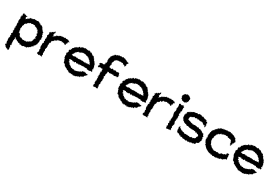

<svg xmlns="http://www.w3.org/2000/svg" viewBox="75 -1787 4509 3112"><g transform="rotate(30 2329.5 -231.0)"><path d="M111 -388 114 -399 104 -404 103 -428 119 -436 115 -437 116 -445 102 -444 95 -442 73 -456 70 -444 55 -460 51 -458 42 -456 30 -435H39L42 -415L24 -405L41 -395H26L25 -376L34 -367L35 -356L29 -340L25 -335L31 -330L24 -303L28 -293L43 -298L30 -278L34 -267L30 -269V-254L35 -237L42 -228H34L31 -200L41 -195L27 -180L37 -169L26 -171L42 -153L34 -154L36 -134L35 -135L26 -118L42 -114C41 -107 40 -99 39 -92L23 -71L35 -60L40 -61L29 -43L33 -31L32 -29L38 -23L32 -8L34 -5L25 12L28 15L26 41H31L35 45L32 61L29 70L38 91L30 101L40 95L42 115L25 119L35 135L43 141L55 151L53 162L59 161L77 170L86 176L100 169L94 176L105 182L115 189L114 178L120 184L123 160L119 145L114 149L124 124L121 127C117 118 112 108 108 99V92H123L121 76L112 60L121 61L114 47L115 40L113 12L109 6L118 1L115 -15L124 -28L123 -35L109 -34L119 -51H126C121 -59 117 -57 129 -50C134 -61 121 -44 133 -52C123 -42 123 -53 134 -39V-25C138 -34 141 -25 159 -30C157 -20 158 -18 167 -23C169 -11 162 -15 175 -16C177 -6 163 -7 178 -16C178 -11 176 -15 187 -13C183 -13 191 -8 196 -1C201 -5 209 3 213 -2C214 3 211 -7 222 -4C212 -4 227 14 223 -1C226 2 229 2 238 18C235 18 249 6 237 12C253 1 246 12 257 9C270 18 272 20 263 11C279 20 281 15 290 9C275 9 285 4 286 16C298 8 300 4 307 0C308 8 311 1 310 7C315 10 316 6 322 -1C322 2 334 11 337 6C321 -1 333 6 339 -4C341 7 339 -6 356 7C349 -14 361 4 364 -7C360 -2 370 -15 363 -12C358 -15 368 -11 376 -19C383 -13 372 -10 387 -23C391 -17 390 -15 388 -16C386 -27 399 -24 389 -24C404 -40 394 -36 411 -32C401 -40 416 -51 404 -38C421 -55 418 -47 412 -59C429 -45 415 -48 425 -66C435 -66 440 -68 432 -57C440 -67 442 -68 445 -70C440 -66 444 -88 440 -87C446 -88 445 -87 442 -91C459 -83 448 -104 463 -95C459 -107 456 -110 461 -102C462 -103 468 -120 462 -109C476 -119 479 -123 468 -129C480 -134 484 -124 479 -143C481 -142 478 -148 483 -141C485 -153 471 -147 478 -153C486 -169 482 -171 488 -164C493 -174 483 -168 485 -171C492 -184 496 -190 480 -185C495 -194 481 -205 483 -207C488 -212 489 -201 481 -218C494 -210 482 -227 501 -231C499 -226 493 -222 496 -238C498 -233 498 -235 496 -243C491 -241 483 -241 493 -262C499 -258 491 -256 483 -264C495 -266 487 -274 495 -274C490 -276 487 -284 492 -289C484 -277 475 -287 477 -303C480 -305 471 -293 475 -312C477 -303 479 -316 476 -320C477 -322 484 -319 473 -326C466 -323 461 -327 460 -323C468 -326 464 -346 474 -348C459 -351 455 -352 463 -354C463 -354 452 -354 465 -349C459 -349 454 -356 441 -367C451 -373 444 -378 440 -374C451 -366 445 -383 430 -373C429 -383 439 -381 437 -387C427 -382 424 -397 420 -400C427 -394 428 -399 419 -404C422 -405 410 -412 414 -417C413 -408 412 -421 398 -423C407 -423 392 -422 394 -420C406 -421 392 -434 390 -434C387 -431 380 -439 385 -422C372 -425 386 -431 366 -431C374 -434 362 -440 360 -441C367 -437 351 -435 354 -454C344 -439 354 -457 343 -441C341 -443 341 -444 331 -461C324 -447 333 -458 333 -452C325 -466 314 -458 309 -463C316 -466 301 -468 295 -466C303 -468 294 -459 301 -467C297 -451 278 -456 274 -462C272 -469 273 -456 280 -465C270 -459 259 -467 257 -453C254 -469 244 -462 239 -470C244 -467 246 -455 231 -461C234 -457 226 -466 223 -448C225 -451 211 -461 220 -450C215 -445 213 -449 199 -452C192 -441 207 -454 202 -439C199 -449 189 -446 184 -449C179 -439 184 -441 168 -447C167 -434 167 -430 169 -431C170 -426 164 -425 164 -429C163 -437 154 -424 149 -416C146 -419 140 -425 145 -412C140 -427 135 -412 135 -412C140 -415 124 -416 139 -403C125 -405 129 -401 117 -394C115 -392 107 -399 107 -399C113 -397 106 -391 121 -390ZM116 -225C119 -232 124 -236 121 -244C121 -244 126 -251 124 -247C125 -259 125 -244 122 -258C128 -255 111 -260 126 -270C118 -272 126 -276 116 -272C132 -275 131 -292 132 -290C132 -290 138 -284 134 -304C140 -295 130 -308 136 -296C130 -313 134 -315 136 -303C131 -322 150 -314 147 -324C140 -318 152 -318 147 -330C160 -336 150 -335 149 -328C164 -327 166 -331 171 -348C169 -343 173 -338 172 -339C168 -353 181 -349 183 -361C184 -362 181 -357 191 -353C189 -369 183 -367 200 -363C198 -372 203 -355 210 -374C202 -362 215 -367 208 -365C205 -371 212 -379 224 -374C233 -367 223 -368 224 -375C242 -368 233 -370 252 -379C255 -382 256 -374 271 -380C271 -380 276 -375 276 -377C275 -370 283 -381 285 -378C293 -379 302 -379 302 -368C292 -366 299 -377 301 -363C318 -369 312 -367 325 -358C327 -366 318 -373 326 -357C336 -367 338 -349 338 -349C333 -350 340 -346 344 -357C339 -356 355 -343 350 -346C360 -337 350 -345 350 -334C354 -333 367 -340 373 -340C366 -325 380 -320 374 -320C366 -315 384 -308 375 -321C381 -306 377 -306 385 -316C376 -309 391 -293 389 -297C385 -290 388 -292 391 -298C399 -286 391 -276 385 -279C388 -268 393 -265 392 -261C394 -261 399 -266 402 -251C406 -248 394 -258 409 -241C407 -244 395 -240 394 -231C408 -240 401 -230 393 -224C412 -228 393 -226 397 -220C394 -217 394 -205 409 -206V-197C396 -183 390 -191 392 -179C404 -178 396 -189 395 -172C384 -173 384 -167 388 -174C392 -161 384 -150 381 -166C395 -151 387 -156 390 -147C386 -152 384 -151 378 -132C372 -137 373 -143 382 -127C374 -121 377 -117 373 -130C359 -115 367 -117 356 -108C361 -113 349 -110 351 -118C357 -109 358 -114 336 -104C347 -94 347 -103 340 -100C343 -90 323 -103 321 -94C330 -83 323 -86 321 -97C323 -83 305 -83 311 -83C308 -79 299 -84 298 -78C298 -78 285 -85 290 -87C289 -88 282 -85 281 -80C264 -82 271 -73 262 -74C270 -83 253 -84 249 -80C249 -83 254 -69 235 -79V-84C234 -81 230 -74 217 -88C226 -88 222 -80 206 -94C200 -93 195 -91 192 -100C204 -89 197 -87 194 -89C180 -100 181 -101 175 -94C170 -101 185 -109 171 -101C169 -117 161 -110 156 -116C171 -117 152 -120 168 -125C156 -113 162 -133 148 -138C158 -127 153 -123 152 -144C148 -143 143 -136 132 -152C145 -153 147 -141 126 -144C130 -161 133 -155 125 -164C123 -164 133 -167 125 -161C135 -167 120 -168 126 -169C126 -182 119 -189 112 -186C118 -191 128 -183 127 -195C111 -202 123 -202 120 -210C117 -200 108 -221 118 -217C122 -227 118 -217 107 -233Z M903 -425C904 -436 900 -426 898 -429C898 -429 899 -437 897 -441C887 -436 878 -432 880 -445C877 -446 870 -441 864 -440C873 -434 863 -443 862 -451C854 -445 864 -434 860 -445C858 -444 847 -448 851 -444C840 -439 829 -446 844 -441C824 -455 819 -456 823 -451C818 -441 815 -448 801 -441C797 -446 805 -440 797 -444C780 -443 781 -453 777 -439C783 -448 775 -437 776 -445C767 -442 764 -439 752 -433C759 -450 758 -441 757 -443C740 -446 736 -432 736 -432C734 -426 737 -430 718 -429C721 -423 715 -435 727 -431C709 -424 721 -417 708 -415C697 -427 695 -414 710 -426C699 -411 687 -408 700 -408C690 -418 682 -414 690 -399C680 -414 671 -412 674 -406C666 -402 680 -404 678 -399C668 -395 673 -391 659 -384C656 -394 653 -382 655 -376C652 -372 645 -383 655 -376C646 -378 637 -370 645 -367C638 -375 643 -366 627 -363L642 -378L635 -389L638 -391L627 -397L636 -412L631 -432L641 -425L644 -437L639 -459L620 -447L627 -446L611 -428L612 -438L591 -427L592 -412L570 -420L571 -412L566 -401L550 -396L549 -395L563 -381L559 -356V-352L552 -345H545L555 -321L558 -311L557 -303L550 -289L562 -292L546 -267L560 -254L558 -253L555 -238L551 -232L552 -224L558 -211L562 -204L548 -197V-187L546 -178L548 -157L554 -153L544 -149L546 -129L551 -114L548 -115L560 -96L562 -95L557 -88L551 -76L558 -69L557 -60L563 -46L552 -31L548 -13L550 -2L548 0L560 -3L577 6L594 8L587 -5L599 2H616L633 5L646 3L642 -13L629 -14L646 -32L639 -41L632 -56L634 -55L637 -72L633 -88L642 -97L638 -102L637 -113L628 -129L642 -138L632 -140L633 -146L644 -159L639 -167L640 -180L645 -193C646 -190 634 -198 637 -202C642 -214 640 -218 635 -206C642 -212 642 -221 642 -222C637 -226 640 -228 640 -228C636 -234 646 -244 640 -254C655 -252 648 -259 657 -250C647 -257 660 -256 654 -262C644 -262 661 -265 654 -271C657 -289 651 -288 653 -281C659 -287 655 -286 659 -301C670 -296 674 -296 668 -302C682 -300 678 -303 678 -310C674 -312 683 -311 689 -314C695 -308 692 -326 693 -316C692 -316 692 -323 690 -337C694 -338 702 -334 713 -328C711 -338 717 -333 718 -333C724 -349 724 -348 717 -340C718 -346 731 -342 740 -358C733 -343 736 -362 732 -364C743 -364 747 -359 750 -354C753 -357 752 -357 770 -368C760 -357 770 -370 781 -358C769 -369 781 -362 775 -357C780 -375 793 -372 806 -373C794 -372 807 -364 809 -356C810 -373 821 -371 821 -371C823 -353 834 -359 834 -368C848 -355 850 -367 844 -359C851 -367 851 -357 855 -360C864 -349 852 -360 868 -350C865 -342 868 -353 858 -346L866 -349L884 -350L886 -355L876 -365L882 -376L898 -385L890 -393L900 -415L917 -416L912 -428Z M1465 -187 1473 -200 1455 -221 1463 -232C1471 -226 1456 -222 1472 -230C1472 -230 1474 -235 1464 -236C1468 -258 1465 -256 1455 -265C1466 -257 1456 -265 1466 -264C1468 -267 1465 -269 1456 -281C1460 -270 1457 -274 1456 -289C1451 -283 1457 -296 1446 -294C1460 -288 1449 -305 1452 -311C1452 -311 1452 -307 1444 -316C1455 -324 1452 -318 1434 -319C1445 -332 1444 -326 1447 -333C1430 -328 1443 -337 1425 -343C1437 -349 1426 -341 1423 -344C1429 -342 1427 -351 1426 -352C1416 -359 1413 -354 1411 -362C1421 -374 1416 -366 1406 -362C1409 -376 1407 -371 1399 -378C1394 -389 1401 -378 1402 -377C1404 -385 1390 -392 1397 -393H1386C1376 -394 1385 -399 1385 -399C1385 -400 1376 -419 1370 -419C1374 -420 1362 -424 1365 -419C1362 -423 1348 -431 1356 -422C1347 -424 1341 -418 1341 -436C1342 -439 1347 -437 1333 -431C1327 -439 1323 -441 1337 -439C1320 -438 1319 -435 1328 -435C1325 -453 1318 -439 1311 -455C1313 -451 1311 -453 1301 -453C1302 -448 1295 -449 1297 -452C1280 -446 1280 -449 1290 -461C1268 -458 1270 -464 1270 -464C1262 -465 1269 -465 1256 -467C1251 -468 1251 -455 1251 -453C1248 -455 1241 -451 1247 -455C1228 -467 1228 -456 1219 -463C1218 -457 1218 -462 1211 -461C1222 -463 1217 -459 1215 -464C1198 -464 1205 -469 1188 -470C1200 -461 1180 -470 1184 -457C1184 -451 1177 -452 1179 -468C1167 -450 1171 -463 1167 -459C1153 -462 1154 -462 1154 -458C1157 -461 1146 -449 1135 -456C1133 -450 1127 -458 1137 -456C1123 -454 1123 -448 1131 -440C1112 -439 1124 -433 1118 -434C1110 -441 1101 -430 1104 -445C1103 -444 1095 -434 1096 -437C1083 -439 1095 -428 1088 -429C1090 -421 1083 -422 1081 -416C1085 -431 1080 -417 1071 -410C1071 -422 1065 -406 1054 -414C1050 -410 1051 -417 1061 -403C1057 -407 1048 -401 1047 -398C1049 -401 1044 -399 1033 -396C1043 -387 1025 -386 1028 -395C1028 -390 1027 -379 1024 -373C1024 -373 1031 -369 1017 -375C1014 -370 1013 -368 1010 -359C1010 -369 1004 -368 999 -352C1000 -363 996 -345 1007 -350C1000 -336 994 -336 987 -335C986 -346 998 -338 1000 -324C1000 -334 985 -321 984 -316C990 -322 989 -310 981 -323C973 -314 973 -305 975 -297C978 -311 974 -292 971 -286C981 -296 985 -291 983 -280C981 -274 967 -289 977 -268C967 -277 969 -274 975 -266C976 -264 978 -262 960 -254C958 -247 973 -240 962 -240C961 -249 962 -237 962 -237C959 -225 970 -228 973 -233C963 -221 972 -224 968 -212C964 -204 977 -212 962 -204C971 -199 973 -197 963 -192C975 -190 965 -188 968 -176C970 -179 980 -185 969 -173C973 -178 964 -161 966 -160C971 -167 977 -169 981 -156C986 -162 975 -143 988 -150C982 -149 975 -140 985 -144C983 -127 991 -135 995 -125C994 -129 990 -118 992 -129C990 -118 997 -105 1000 -104C996 -104 1008 -99 1000 -102C997 -106 998 -91 1000 -94C1001 -87 1015 -80 1016 -86C1010 -91 1025 -85 1010 -79C1029 -86 1019 -76 1027 -82C1024 -68 1036 -67 1039 -68C1035 -60 1040 -61 1047 -64C1043 -65 1035 -58 1038 -54C1048 -53 1043 -41 1061 -45C1066 -45 1066 -38 1063 -38C1064 -45 1064 -39 1070 -37C1067 -28 1070 -39 1082 -29C1078 -32 1074 -30 1089 -32C1090 -25 1098 -20 1091 -18C1100 -24 1096 -21 1108 -14C1111 -18 1110 -16 1122 -12C1116 -12 1116 -8 1133 -10C1134 -2 1127 -6 1137 1C1145 1 1135 -7 1151 4C1143 6 1144 8 1163 12C1147 -4 1163 2 1166 9C1167 0 1162 9 1183 15C1177 1 1173 9 1185 1C1193 13 1187 2 1186 8C1199 7 1207 10 1214 10C1216 16 1207 17 1220 12C1218 2 1230 6 1228 3C1223 19 1231 16 1239 17C1249 13 1236 3 1258 14C1255 9 1247 17 1264 6C1268 5 1269 12 1260 12C1269 14 1285 3 1287 -4C1279 5 1282 10 1283 2C1295 -6 1305 -8 1293 -2C1296 -7 1300 -12 1305 -5C1305 -1 1324 -12 1317 -14C1328 -19 1319 -15 1330 -20C1340 -15 1333 -13 1344 -9C1343 -22 1334 -21 1353 -22C1350 -17 1347 -22 1347 -38C1357 -34 1366 -33 1366 -41C1366 -31 1367 -36 1373 -46C1378 -52 1379 -50 1382 -38C1390 -45 1386 -52 1395 -47C1384 -52 1390 -49 1396 -60C1389 -71 1402 -73 1395 -60C1396 -73 1408 -71 1403 -83C1412 -81 1414 -71 1419 -91C1408 -85 1416 -92 1424 -96C1422 -85 1419 -103 1431 -92C1430 -106 1426 -113 1425 -105L1437 -102L1434 -116C1434 -119 1425 -106 1421 -120C1432 -119 1423 -107 1421 -116C1411 -116 1423 -120 1412 -110C1413 -123 1405 -123 1409 -112C1408 -113 1388 -126 1388 -126C1392 -125 1374 -123 1369 -121C1383 -132 1372 -117 1358 -133C1368 -131 1352 -114 1354 -124C1345 -126 1343 -114 1344 -124C1331 -120 1326 -121 1329 -103C1312 -110 1317 -99 1307 -109C1310 -99 1307 -93 1310 -92C1307 -96 1296 -101 1299 -92C1289 -88 1297 -79 1297 -89C1284 -94 1283 -85 1283 -85C1272 -88 1270 -78 1263 -86C1266 -68 1270 -75 1260 -77C1251 -80 1257 -76 1254 -83C1248 -69 1236 -64 1244 -70C1240 -73 1225 -66 1222 -75C1230 -74 1213 -68 1223 -68C1210 -69 1208 -63 1206 -64C1203 -80 1208 -76 1198 -77C1184 -72 1186 -67 1185 -71C1173 -73 1168 -73 1165 -76C1165 -76 1160 -82 1161 -87C1161 -83 1154 -81 1147 -74C1140 -73 1141 -91 1142 -79C1132 -89 1145 -80 1136 -88C1128 -97 1137 -94 1119 -92C1128 -86 1113 -98 1118 -99C1118 -107 1114 -107 1114 -105C1106 -115 1101 -107 1091 -107C1092 -118 1102 -119 1099 -121C1091 -122 1088 -121 1084 -117C1094 -136 1088 -126 1075 -144C1085 -128 1071 -132 1081 -135C1063 -136 1064 -139 1066 -154C1066 -149 1073 -153 1073 -153C1059 -170 1057 -168 1068 -175C1049 -163 1064 -176 1052 -173C1050 -180 1051 -175 1057 -189L1067 -185L1076 -197L1082 -187L1085 -190L1103 -193L1108 -179L1130 -188L1131 -180H1152L1158 -191L1168 -196L1179 -181L1180 -187L1198 -178L1203 -189L1207 -195L1224 -178L1227 -186L1249 -192L1248 -180L1256 -195L1279 -185L1276 -197L1292 -189L1297 -194L1324 -195V-190L1327 -192H1347L1353 -189L1356 -194L1373 -193L1383 -179L1387 -183L1411 -182L1406 -180L1433 -178L1430 -188L1450 -187L1453 -190L1464 -179ZM1291 -256 1274 -264 1271 -261 1251 -267 1245 -266 1233 -260 1235 -265H1213L1215 -268L1191 -263L1184 -260L1163 -261L1147 -269L1149 -258L1144 -260L1123 -271V-267H1106L1091 -256L1086 -262L1078 -257L1065 -265L1054 -261V-262C1060 -260 1062 -260 1048 -267C1064 -269 1051 -281 1055 -288C1067 -281 1058 -282 1058 -282C1058 -282 1065 -303 1069 -292C1071 -297 1062 -298 1083 -316C1068 -309 1076 -308 1076 -308C1073 -327 1080 -321 1087 -321C1085 -328 1081 -331 1083 -336C1086 -325 1100 -339 1100 -339C1095 -343 1101 -333 1105 -353C1103 -338 1109 -358 1117 -348C1109 -354 1115 -348 1119 -361C1128 -358 1122 -368 1133 -352C1143 -362 1136 -357 1144 -361C1141 -372 1154 -362 1150 -362C1158 -371 1159 -362 1167 -367C1174 -382 1161 -367 1164 -378C1176 -373 1188 -380 1180 -382C1196 -369 1181 -386 1199 -383C1207 -373 1211 -371 1200 -389C1212 -376 1219 -386 1211 -388C1213 -390 1224 -390 1218 -376C1238 -388 1240 -372 1238 -386C1238 -379 1255 -372 1253 -387C1244 -386 1249 -375 1262 -369C1256 -374 1276 -382 1267 -367C1281 -375 1286 -371 1283 -371C1287 -369 1279 -374 1291 -362C1291 -362 1296 -370 1295 -356C1303 -356 1314 -363 1307 -366C1312 -347 1321 -356 1310 -343C1310 -343 1326 -355 1320 -345C1328 -340 1322 -337 1324 -339C1328 -338 1344 -327 1342 -330V-325C1353 -326 1355 -309 1353 -306C1350 -319 1348 -317 1356 -298C1352 -298 1361 -305 1366 -309C1366 -289 1368 -285 1368 -299C1376 -288 1369 -276 1365 -284C1382 -278 1381 -274 1379 -263C1368 -263 1370 -260 1377 -269L1362 -267L1353 -269L1356 -261L1346 -264L1332 -271L1321 -256L1299 -269C1297 -264 1294 -260 1291 -256Z M1601 -452 1607 -429 1592 -435 1591 -417 1600 -401 1597 -404H1585L1587 -389L1560 -388L1552 -392H1545L1527 -385L1520 -389L1522 -386L1516 -375L1514 -380L1508 -359L1521 -356V-336L1513 -333L1507 -317L1520 -309L1533 -305L1537 -319L1545 -314L1564 -320L1572 -313L1580 -310L1584 -322L1591 -316L1603 -303L1590 -289H1602L1606 -272L1595 -262L1588 -261L1601 -237L1593 -241L1598 -214L1603 -211V-209L1591 -198L1607 -174L1595 -179L1590 -169L1607 -148L1598 -144L1600 -123L1596 -114L1605 -120L1602 -97L1595 -100L1598 -88L1595 -61L1607 -51C1604 -42 1601 -32 1598 -23L1596 -14L1604 -11L1598 2L1600 4L1628 5L1639 -8L1633 7L1640 -3L1669 6L1668 4L1684 2V-9L1686 -16L1674 -22L1684 -40L1683 -44L1672 -55L1676 -80L1682 -72L1681 -82L1685 -102L1674 -105L1687 -123L1675 -133L1686 -142L1685 -154L1691 -161L1682 -166V-191L1692 -183L1687 -201L1676 -210L1675 -216L1684 -235L1693 -238L1681 -247L1686 -257L1682 -267L1690 -280L1694 -297L1692 -312L1682 -306L1688 -312L1708 -323L1719 -312L1729 -305L1727 -316L1735 -314L1749 -315L1763 -318L1778 -314L1776 -319L1791 -315L1796 -323L1806 -308L1828 -314L1844 -319L1847 -323L1848 -319L1859 -320L1869 -309L1873 -324L1885 -332L1873 -346L1877 -353L1886 -358L1869 -370L1866 -392H1875L1871 -390L1863 -388L1838 -398V-400L1831 -385L1812 -386L1815 -387L1800 -397L1785 -396L1768 -389L1761 -385L1756 -393L1739 -403L1727 -389L1710 -386L1695 -401L1700 -388L1690 -389L1676 -403L1677 -407L1681 -437L1680 -442H1692L1681 -459C1686 -467 1680 -469 1676 -475C1688 -477 1676 -489 1685 -487C1685 -489 1695 -501 1680 -489C1681 -497 1698 -501 1692 -502C1694 -498 1693 -508 1693 -519C1702 -519 1687 -528 1704 -527C1699 -527 1701 -520 1697 -538C1709 -525 1715 -526 1701 -544C1702 -533 1718 -546 1710 -541C1721 -541 1720 -552 1717 -546C1729 -547 1730 -558 1725 -558C1736 -545 1736 -558 1741 -547C1733 -565 1750 -550 1743 -563C1746 -559 1762 -555 1758 -553C1762 -556 1770 -570 1766 -554C1767 -560 1774 -554 1791 -561C1794 -567 1796 -571 1794 -562C1806 -555 1812 -563 1819 -555C1811 -568 1813 -560 1823 -558C1839 -561 1826 -554 1830 -565C1845 -557 1847 -547 1834 -557C1845 -552 1838 -548 1850 -542C1844 -545 1852 -541 1848 -550C1853 -544 1869 -545 1863 -541C1870 -546 1870 -540 1878 -540C1864 -542 1877 -540 1880 -531L1886 -524L1898 -544L1893 -539L1902 -554L1893 -571L1897 -572L1908 -590L1917 -601L1912 -598L1917 -601C1915 -612 1913 -604 1906 -611C1905 -614 1901 -618 1902 -604C1901 -609 1905 -613 1899 -607C1895 -616 1886 -615 1881 -611C1889 -614 1888 -622 1878 -616C1873 -616 1876 -616 1865 -636C1866 -619 1865 -621 1859 -624C1859 -624 1866 -623 1858 -624C1847 -642 1853 -636 1842 -628C1842 -638 1831 -644 1843 -644C1827 -643 1838 -634 1827 -641C1821 -642 1809 -640 1813 -642C1813 -641 1796 -651 1794 -651C1787 -635 1793 -639 1783 -639C1782 -648 1778 -635 1768 -645C1775 -641 1756 -640 1770 -643C1754 -640 1745 -651 1751 -641C1753 -632 1739 -644 1730 -634C1737 -632 1730 -637 1735 -641C1714 -645 1717 -632 1721 -635C1714 -631 1700 -643 1710 -629C1710 -623 1706 -622 1703 -632C1692 -633 1697 -620 1680 -622C1688 -626 1688 -630 1685 -612C1686 -621 1666 -613 1676 -624C1662 -618 1664 -607 1661 -620C1664 -616 1655 -615 1648 -607C1645 -612 1662 -608 1651 -599C1638 -597 1654 -593 1637 -590C1637 -588 1637 -587 1628 -594C1637 -585 1631 -590 1639 -587C1631 -577 1630 -585 1622 -571C1615 -566 1616 -570 1628 -560C1627 -566 1610 -559 1609 -558C1616 -557 1617 -557 1606 -553C1621 -537 1620 -539 1601 -542C1607 -539 1617 -533 1599 -521C1613 -525 1611 -519 1613 -524C1600 -521 1599 -506 1597 -509C1605 -499 1595 -498 1599 -495C1601 -506 1599 -488 1600 -489C1589 -491 1605 -479 1600 -485C1598 -472 1592 -478 1608 -460C1606 -457 1603 -455 1601 -452Z M2470 -187 2478 -200 2460 -221 2468 -232C2476 -226 2461 -222 2477 -230C2477 -230 2479 -235 2469 -236C2473 -258 2470 -256 2460 -265C2471 -257 2461 -265 2471 -264C2473 -267 2470 -269 2461 -281C2465 -270 2462 -274 2461 -289C2456 -283 2462 -296 2451 -294C2465 -288 2454 -305 2457 -311C2457 -311 2457 -307 2449 -316C2460 -324 2457 -318 2439 -319C2450 -332 2449 -326 2452 -333C2435 -328 2448 -337 2430 -343C2442 -349 2431 -341 2428 -344C2434 -342 2432 -351 2431 -352C2421 -359 2418 -354 2416 -362C2426 -374 2421 -366 2411 -362C2414 -376 2412 -371 2404 -378C2399 -389 2406 -378 2407 -377C2409 -385 2395 -392 2402 -393H2391C2381 -394 2390 -399 2390 -399C2390 -400 2381 -419 2375 -419C2379 -420 2367 -424 2370 -419C2367 -423 2353 -431 2361 -422C2352 -424 2346 -418 2346 -436C2347 -439 2352 -437 2338 -431C2332 -439 2328 -441 2342 -439C2325 -438 2324 -435 2333 -435C2330 -453 2323 -439 2316 -455C2318 -451 2316 -453 2306 -453C2307 -448 2300 -449 2302 -452C2285 -446 2285 -449 2295 -461C2273 -458 2275 -464 2275 -464C2267 -465 2274 -465 2261 -467C2256 -468 2256 -455 2256 -453C2253 -455 2246 -451 2252 -455C2233 -467 2233 -456 2224 -463C2223 -457 2223 -462 2216 -461C2227 -463 2222 -459 2220 -464C2203 -464 2210 -469 2193 -470C2205 -461 2185 -470 2189 -457C2189 -451 2182 -452 2184 -468C2172 -450 2176 -463 2172 -459C2158 -462 2159 -462 2159 -458C2162 -461 2151 -449 2140 -456C2138 -450 2132 -458 2142 -456C2128 -454 2128 -448 2136 -440C2117 -439 2129 -433 2123 -434C2115 -441 2106 -430 2109 -445C2108 -444 2100 -434 2101 -437C2088 -439 2100 -428 2093 -429C2095 -421 2088 -422 2086 -416C2090 -431 2085 -417 2076 -410C2076 -422 2070 -406 2059 -414C2055 -410 2056 -417 2066 -403C2062 -407 2053 -401 2052 -398C2054 -401 2049 -399 2038 -396C2048 -387 2030 -386 2033 -395C2033 -390 2032 -379 2029 -373C2029 -373 2036 -369 2022 -375C2019 -370 2018 -368 2015 -359C2015 -369 2009 -368 2004 -352C2005 -363 2001 -345 2012 -350C2005 -336 1999 -336 1992 -335C1991 -346 2003 -338 2005 -324C2005 -334 1990 -321 1989 -316C1995 -322 1994 -310 1986 -323C1978 -314 1978 -305 1980 -297C1983 -311 1979 -292 1976 -286C1986 -296 1990 -291 1988 -280C1986 -274 1972 -289 1982 -268C1972 -277 1974 -274 1980 -266C1981 -264 1983 -262 1965 -254C1963 -247 1978 -240 1967 -240C1966 -249 1967 -237 1967 -237C1964 -225 1975 -228 1978 -233C1968 -221 1977 -224 1973 -212C1969 -204 1982 -212 1967 -204C1976 -199 1978 -197 1968 -192C1980 -190 1970 -188 1973 -176C1975 -179 1985 -185 1974 -173C1978 -178 1969 -161 1971 -160C1976 -167 1982 -169 1986 -156C1991 -162 1980 -143 1993 -150C1987 -149 1980 -140 1990 -144C1988 -127 1996 -135 2000 -125C1999 -129 1995 -118 1997 -129C1995 -118 2002 -105 2005 -104C2001 -104 2013 -99 2005 -102C2002 -106 2003 -91 2005 -94C2006 -87 2020 -80 2021 -86C2015 -91 2030 -85 2015 -79C2034 -86 2024 -76 2032 -82C2029 -68 2041 -67 2044 -68C2040 -60 2045 -61 2052 -64C2048 -65 2040 -58 2043 -54C2053 -53 2048 -41 2066 -45C2071 -45 2071 -38 2068 -38C2069 -45 2069 -39 2075 -37C2072 -28 2075 -39 2087 -29C2083 -32 2079 -30 2094 -32C2095 -25 2103 -20 2096 -18C2105 -24 2101 -21 2113 -14C2116 -18 2115 -16 2127 -12C2121 -12 2121 -8 2138 -10C2139 -2 2132 -6 2142 1C2150 1 2140 -7 2156 4C2148 6 2149 8 2168 12C2152 -4 2168 2 2171 9C2172 0 2167 9 2188 15C2182 1 2178 9 2190 1C2198 13 2192 2 2191 8C2204 7 2212 10 2219 10C2221 16 2212 17 2225 12C2223 2 2235 6 2233 3C2228 19 2236 16 2244 17C2254 13 2241 3 2263 14C2260 9 2252 17 2269 6C2273 5 2274 12 2265 12C2274 14 2290 3 2292 -4C2284 5 2287 10 2288 2C2300 -6 2310 -8 2298 -2C2301 -7 2305 -12 2310 -5C2310 -1 2329 -12 2322 -14C2333 -19 2324 -15 2335 -20C2345 -15 2338 -13 2349 -9C2348 -22 2339 -21 2358 -22C2355 -17 2352 -22 2352 -38C2362 -34 2371 -33 2371 -41C2371 -31 2372 -36 2378 -46C2383 -52 2384 -50 2387 -38C2395 -45 2391 -52 2400 -47C2389 -52 2395 -49 2401 -60C2394 -71 2407 -73 2400 -60C2401 -73 2413 -71 2408 -83C2417 -81 2419 -71 2424 -91C2413 -85 2421 -92 2429 -96C2427 -85 2424 -103 2436 -92C2435 -106 2431 -113 2430 -105L2442 -102L2439 -116C2439 -119 2430 -106 2426 -120C2437 -119 2428 -107 2426 -116C2416 -116 2428 -120 2417 -110C2418 -123 2410 -123 2414 -112C2413 -113 2393 -126 2393 -126C2397 -125 2379 -123 2374 -121C2388 -132 2377 -117 2363 -133C2373 -131 2357 -114 2359 -124C2350 -126 2348 -114 2349 -124C2336 -120 2331 -121 2334 -103C2317 -110 2322 -99 2312 -109C2315 -99 2312 -93 2315 -92C2312 -96 2301 -101 2304 -92C2294 -88 2302 -79 2302 -89C2289 -94 2288 -85 2288 -85C2277 -88 2275 -78 2268 -86C2271 -68 2275 -75 2265 -77C2256 -80 2262 -76 2259 -83C2253 -69 2241 -64 2249 -70C2245 -73 2230 -66 2227 -75C2235 -74 2218 -68 2228 -68C2215 -69 2213 -63 2211 -64C2208 -80 2213 -76 2203 -77C2189 -72 2191 -67 2190 -71C2178 -73 2173 -73 2170 -76C2170 -76 2165 -82 2166 -87C2166 -83 2159 -81 2152 -74C2145 -73 2146 -91 2147 -79C2137 -89 2150 -80 2141 -88C2133 -97 2142 -94 2124 -92C2133 -86 2118 -98 2123 -99C2123 -107 2119 -107 2119 -105C2111 -115 2106 -107 2096 -107C2097 -118 2107 -119 2104 -121C2096 -122 2093 -121 2089 -117C2099 -136 2093 -126 2080 -144C2090 -128 2076 -132 2086 -135C2068 -136 2069 -139 2071 -154C2071 -149 2078 -153 2078 -153C2064 -170 2062 -168 2073 -175C2054 -163 2069 -176 2057 -173C2055 -180 2056 -175 2062 -189L2072 -185L2081 -197L2087 -187L2090 -190L2108 -193L2113 -179L2135 -188L2136 -180H2157L2163 -191L2173 -196L2184 -181L2185 -187L2203 -178L2208 -189L2212 -195L2229 -178L2232 -186L2254 -192L2253 -180L2261 -195L2284 -185L2281 -197L2297 -189L2302 -194L2329 -195V-190L2332 -192H2352L2358 -189L2361 -194L2378 -193L2388 -179L2392 -183L2416 -182L2411 -180L2438 -178L2435 -188L2455 -187L2458 -190L2469 -179ZM2296 -256 2279 -264 2276 -261 2256 -267 2250 -266 2238 -260 2240 -265H2218L2220 -268L2196 -263L2189 -260L2168 -261L2152 -269L2154 -258L2149 -260L2128 -271V-267H2111L2096 -256L2091 -262L2083 -257L2070 -265L2059 -261V-262C2065 -260 2067 -260 2053 -267C2069 -269 2056 -281 2060 -288C2072 -281 2063 -282 2063 -282C2063 -282 2070 -303 2074 -292C2076 -297 2067 -298 2088 -316C2073 -309 2081 -308 2081 -308C2078 -327 2085 -321 2092 -321C2090 -328 2086 -331 2088 -336C2091 -325 2105 -339 2105 -339C2100 -343 2106 -333 2110 -353C2108 -338 2114 -358 2122 -348C2114 -354 2120 -348 2124 -361C2133 -358 2127 -368 2138 -352C2148 -362 2141 -357 2149 -361C2146 -372 2159 -362 2155 -362C2163 -371 2164 -362 2172 -367C2179 -382 2166 -367 2169 -378C2181 -373 2193 -380 2185 -382C2201 -369 2186 -386 2204 -383C2212 -373 2216 -371 2205 -389C2217 -376 2224 -386 2216 -388C2218 -390 2229 -390 2223 -376C2243 -388 2245 -372 2243 -386C2243 -379 2260 -372 2258 -387C2249 -386 2254 -375 2267 -369C2261 -374 2281 -382 2272 -367C2286 -375 2291 -371 2288 -371C2292 -369 2284 -374 2296 -362C2296 -362 2301 -370 2300 -356C2308 -356 2319 -363 2312 -366C2317 -347 2326 -356 2315 -343C2315 -343 2331 -355 2325 -345C2333 -340 2327 -337 2329 -339C2333 -338 2349 -327 2347 -330V-325C2358 -326 2360 -309 2358 -306C2355 -319 2353 -317 2361 -298C2357 -298 2366 -305 2371 -309C2371 -289 2373 -285 2373 -299C2381 -288 2374 -276 2370 -284C2387 -278 2386 -274 2384 -263C2373 -263 2375 -260 2382 -269L2367 -267L2358 -269L2361 -261L2351 -264L2337 -271L2326 -256L2304 -269C2302 -264 2299 -260 2296 -256Z M2878 -425C2879 -436 2875 -426 2873 -429C2873 -429 2874 -437 2872 -441C2862 -436 2853 -432 2855 -445C2852 -446 2845 -441 2839 -440C2848 -434 2838 -443 2837 -451C2829 -445 2839 -434 2835 -445C2833 -444 2822 -448 2826 -444C2815 -439 2804 -446 2819 -441C2799 -455 2794 -456 2798 -451C2793 -441 2790 -448 2776 -441C2772 -446 2780 -440 2772 -444C2755 -443 2756 -453 2752 -439C2758 -448 2750 -437 2751 -445C2742 -442 2739 -439 2727 -433C2734 -450 2733 -441 2732 -443C2715 -446 2711 -432 2711 -432C2709 -426 2712 -430 2693 -429C2696 -423 2690 -435 2702 -431C2684 -424 2696 -417 2683 -415C2672 -427 2670 -414 2685 -426C2674 -411 2662 -408 2675 -408C2665 -418 2657 -414 2665 -399C2655 -414 2646 -412 2649 -406C2641 -402 2655 -404 2653 -399C2643 -395 2648 -391 2634 -384C2631 -394 2628 -382 2630 -376C2627 -372 2620 -383 2630 -376C2621 -378 2612 -370 2620 -367C2613 -375 2618 -366 2602 -363L2617 -378L2610 -389L2613 -391L2602 -397L2611 -412L2606 -432L2616 -425L2619 -437L2614 -459L2595 -447L2602 -446L2586 -428L2587 -438L2566 -427L2567 -412L2545 -420L2546 -412L2541 -401L2525 -396L2524 -395L2538 -381L2534 -356V-352L2527 -345H2520L2530 -321L2533 -311L2532 -303L2525 -289L2537 -292L2521 -267L2535 -254L2533 -253L2530 -238L2526 -232L2527 -224L2533 -211L2537 -204L2523 -197V-187L2521 -178L2523 -157L2529 -153L2519 -149L2521 -129L2526 -114L2523 -115L2535 -96L2537 -95L2532 -88L2526 -76L2533 -69L2532 -60L2538 -46L2527 -31L2523 -13L2525 -2L2523 0L2535 -3L2552 6L2569 8L2562 -5L2574 2H2591L2608 5L2621 3L2617 -13L2604 -14L2621 -32L2614 -41L2607 -56L2609 -55L2612 -72L2608 -88L2617 -97L2613 -102L2612 -113L2603 -129L2617 -138L2607 -140L2608 -146L2619 -159L2614 -167L2615 -180L2620 -193C2621 -190 2609 -198 2612 -202C2617 -214 2615 -218 2610 -206C2617 -212 2617 -221 2617 -222C2612 -226 2615 -228 2615 -228C2611 -234 2621 -244 2615 -254C2630 -252 2623 -259 2632 -250C2622 -257 2635 -256 2629 -262C2619 -262 2636 -265 2629 -271C2632 -289 2626 -288 2628 -281C2634 -287 2630 -286 2634 -301C2645 -296 2649 -296 2643 -302C2657 -300 2653 -303 2653 -310C2649 -312 2658 -311 2664 -314C2670 -308 2667 -326 2668 -316C2667 -316 2667 -323 2665 -337C2669 -338 2677 -334 2688 -328C2686 -338 2692 -333 2693 -333C2699 -349 2699 -348 2692 -340C2693 -346 2706 -342 2715 -358C2708 -343 2711 -362 2707 -364C2718 -364 2722 -359 2725 -354C2728 -357 2727 -357 2745 -368C2735 -357 2745 -370 2756 -358C2744 -369 2756 -362 2750 -357C2755 -375 2768 -372 2781 -373C2769 -372 2782 -364 2784 -356C2785 -373 2796 -371 2796 -371C2798 -353 2809 -359 2809 -368C2823 -355 2825 -367 2819 -359C2826 -367 2826 -357 2830 -360C2839 -349 2827 -360 2843 -350C2840 -342 2843 -353 2833 -346L2841 -349L2859 -350L2861 -355L2851 -365L2857 -376L2873 -385L2865 -393L2875 -415L2892 -416L2887 -428Z M3003 -512C3002 -507 3005 -515 3013 -507C3024 -510 3027 -510 3028 -517C3025 -518 3024 -521 3029 -520C3040 -512 3040 -517 3052 -521C3044 -528 3053 -520 3044 -539C3062 -529 3058 -536 3058 -539C3065 -549 3054 -546 3069 -554C3057 -541 3060 -545 3065 -557C3063 -560 3071 -563 3073 -562C3067 -568 3067 -577 3063 -584C3077 -582 3079 -591 3060 -598C3070 -585 3068 -594 3073 -606C3057 -611 3070 -606 3067 -600C3071 -614 3062 -610 3062 -617C3053 -619 3053 -619 3058 -623C3052 -619 3042 -630 3042 -632C3030 -627 3041 -634 3037 -644C3037 -634 3029 -641 3021 -638C3031 -636 3020 -641 3007 -647C3007 -647 3006 -641 2997 -643C3009 -648 3005 -642 2983 -645C2990 -644 2989 -637 2980 -632C2980 -634 2981 -629 2964 -632C2963 -634 2969 -625 2969 -635C2959 -638 2952 -623 2962 -622C2961 -631 2947 -625 2949 -608C2948 -610 2961 -602 2935 -609C2934 -602 2946 -600 2946 -600C2933 -605 2928 -588 2937 -582C2932 -576 2942 -585 2934 -579C2941 -579 2934 -566 2932 -559C2947 -571 2947 -550 2941 -557C2950 -561 2937 -541 2943 -538C2946 -541 2942 -549 2948 -532C2953 -542 2953 -534 2956 -538C2960 -530 2966 -532 2956 -517C2959 -527 2979 -519 2969 -511C2971 -514 2987 -516 2981 -522C2986 -523 2983 -505 2990 -518C2990 -518 2997 -507 3001 -507ZM2966 -399 2963 -387 2961 -370V-369L2956 -360L2966 -337L2965 -329L2962 -311L2957 -301L2967 -293L2954 -300L2955 -282L2954 -266C2959 -266 2961 -262 2964 -260L2958 -238L2971 -232V-221L2965 -211L2970 -207L2966 -183L2954 -187L2971 -177L2958 -164L2972 -150L2965 -137L2956 -134L2960 -120L2967 -107L2968 -101L2959 -86L2957 -80L2963 -72L2969 -58L2964 -42L2954 -38L2964 -31L2965 -29L2961 -16L2969 -5L2965 2L2980 4L2990 1L3010 -4L3020 3V2L3026 -8L3046 1L3041 -10L3050 -18L3040 -37L3039 -45L3054 -46L3039 -61V-72L3038 -76L3044 -91L3047 -108L3052 -112L3050 -119L3054 -123L3044 -141L3046 -145L3041 -151L3036 -169L3044 -175L3040 -194L3036 -195L3055 -220L3037 -214L3053 -237L3039 -244L3050 -248L3040 -269L3047 -272L3045 -278L3053 -286L3037 -292L3038 -320L3041 -318L3048 -324L3035 -346L3050 -353L3039 -367L3054 -361L3050 -382L3047 -384L3050 -406L3055 -403L3045 -411L3054 -441L3037 -442L3042 -459L3045 -451L3035 -461L3031 -454H3018L2995 -444L3002 -443L2976 -458L2969 -455L2956 -445V-440L2964 -424L2962 -414C2962 -408 2964 -403 2966 -399Z M3155 -49C3148 -55 3151 -43 3155 -34C3155 -34 3168 -41 3160 -41C3163 -26 3168 -29 3177 -22C3175 -34 3193 -28 3184 -29C3193 -29 3190 -14 3192 -23C3197 -23 3206 -20 3201 -24C3207 -17 3203 -7 3216 -5C3216 -5 3215 -6 3217 -7C3233 -11 3218 -10 3234 -8C3241 -3 3243 -9 3233 7C3243 7 3254 0 3255 -1C3257 -6 3255 -1 3261 -1C3268 5 3276 2 3263 1C3267 2 3283 5 3285 11C3276 14 3295 12 3300 13C3298 10 3291 13 3300 6C3312 15 3317 3 3315 9C3316 15 3325 12 3321 13C3321 13 3334 18 3337 10C3337 10 3334 19 3352 20C3347 2 3343 7 3357 8C3361 19 3364 3 3372 15C3384 18 3383 17 3382 19C3383 15 3404 5 3404 5C3404 10 3404 11 3412 15C3415 8 3431 -4 3434 6C3435 -5 3436 3 3446 -4C3446 10 3449 -5 3445 3C3465 3 3461 -2 3465 3C3474 -11 3462 -14 3482 -5C3486 -4 3481 -15 3493 -3C3493 -11 3498 -13 3495 -11C3502 -13 3498 -11 3507 -14C3508 -20 3510 -31 3503 -23C3507 -34 3507 -31 3509 -35C3509 -35 3513 -41 3517 -43C3532 -48 3531 -41 3536 -46C3527 -40 3533 -41 3532 -47C3541 -48 3544 -54 3545 -54C3547 -56 3547 -61 3545 -69C3541 -58 3552 -66 3553 -72C3555 -65 3560 -68 3552 -83C3556 -82 3564 -92 3551 -85C3562 -100 3549 -94 3566 -94C3563 -93 3562 -110 3561 -101C3567 -110 3561 -111 3572 -115C3560 -116 3569 -125 3571 -113C3570 -118 3559 -127 3556 -132C3567 -122 3570 -135 3562 -128C3569 -132 3562 -141 3567 -144C3557 -149 3556 -162 3553 -165C3553 -165 3565 -173 3550 -166C3565 -178 3566 -181 3559 -185C3550 -185 3558 -195 3547 -192C3544 -185 3557 -195 3537 -204C3543 -193 3550 -197 3541 -207C3540 -211 3544 -213 3542 -223C3524 -217 3537 -225 3527 -217C3521 -214 3532 -234 3522 -226C3512 -232 3514 -225 3504 -231C3515 -241 3511 -234 3503 -234C3507 -236 3504 -237 3500 -240C3500 -244 3489 -235 3486 -253C3484 -255 3479 -244 3480 -244C3477 -250 3469 -256 3460 -255C3473 -254 3461 -261 3468 -259C3460 -262 3447 -255 3456 -266C3445 -250 3443 -256 3431 -260C3438 -270 3442 -257 3426 -260C3436 -255 3427 -260 3429 -267C3422 -271 3404 -274 3417 -271C3400 -259 3393 -269 3404 -263C3387 -265 3398 -268 3385 -270C3385 -270 3373 -263 3384 -269C3378 -277 3370 -266 3372 -271C3369 -274 3350 -276 3352 -271V-274C3343 -272 3332 -274 3335 -266C3335 -263 3325 -268 3324 -275C3313 -277 3314 -276 3320 -265C3302 -274 3299 -270 3294 -282C3298 -281 3292 -279 3288 -277C3282 -284 3293 -269 3275 -275C3282 -276 3283 -281 3279 -279C3269 -289 3259 -273 3268 -289C3266 -293 3255 -276 3261 -286C3239 -288 3243 -292 3248 -282C3248 -297 3244 -293 3240 -293C3223 -287 3232 -295 3226 -299C3220 -301 3226 -308 3221 -297C3206 -298 3203 -314 3211 -316C3206 -313 3209 -315 3213 -319C3207 -321 3215 -334 3212 -340C3215 -331 3218 -343 3203 -338C3220 -333 3210 -352 3207 -342C3214 -350 3220 -354 3217 -354C3225 -352 3225 -358 3224 -359C3230 -369 3222 -359 3240 -361C3244 -355 3246 -366 3252 -370C3239 -379 3257 -364 3245 -363C3254 -376 3267 -366 3270 -383C3265 -369 3264 -385 3281 -386C3287 -372 3288 -383 3297 -371C3299 -370 3301 -381 3296 -383C3305 -372 3305 -374 3306 -384C3326 -383 3327 -382 3334 -386C3334 -386 3330 -373 3349 -377C3339 -385 3346 -385 3350 -380C3356 -389 3373 -376 3364 -384C3374 -370 3385 -378 3393 -372C3384 -379 3388 -379 3401 -374C3405 -376 3408 -376 3396 -374C3407 -368 3408 -379 3408 -379C3424 -374 3430 -365 3435 -376C3437 -378 3436 -374 3437 -377C3442 -364 3443 -362 3448 -370C3443 -360 3455 -364 3444 -368C3451 -352 3457 -354 3452 -354C3463 -359 3466 -348 3468 -346C3459 -348 3474 -342 3472 -346C3482 -351 3473 -338 3481 -351C3492 -343 3491 -344 3490 -338C3484 -343 3497 -333 3493 -325L3502 -320L3510 -343L3505 -355L3512 -366L3499 -376L3506 -380L3496 -382L3508 -405C3511 -398 3502 -403 3492 -419C3491 -411 3487 -415 3503 -425C3489 -416 3486 -411 3482 -417C3486 -418 3473 -418 3472 -427C3479 -429 3482 -437 3461 -439C3466 -438 3463 -430 3463 -437C3453 -444 3455 -447 3462 -447C3455 -437 3437 -434 3435 -448C3444 -446 3438 -446 3440 -439C3429 -440 3426 -453 3422 -447C3425 -448 3408 -460 3408 -451C3415 -456 3403 -454 3397 -461C3390 -466 3402 -447 3395 -461C3381 -452 3384 -453 3384 -453C3369 -456 3371 -458 3372 -465C3372 -460 3368 -467 3361 -466C3351 -464 3357 -452 3352 -470C3338 -471 3341 -454 3333 -471C3330 -460 3322 -468 3318 -469C3321 -466 3307 -459 3319 -458C3309 -459 3303 -455 3301 -453C3291 -470 3281 -457 3281 -463C3281 -468 3277 -453 3267 -454C3261 -451 3260 -464 3256 -456C3249 -453 3255 -454 3257 -445C3238 -452 3240 -445 3246 -455C3223 -455 3220 -441 3228 -454C3224 -453 3228 -450 3213 -435C3208 -451 3215 -436 3204 -439C3205 -435 3204 -430 3190 -438C3201 -428 3194 -431 3188 -424C3193 -418 3179 -419 3176 -427C3172 -428 3174 -417 3164 -418C3166 -413 3164 -417 3167 -406C3168 -409 3162 -405 3150 -414C3165 -407 3145 -395 3141 -408C3157 -399 3141 -402 3141 -402C3144 -399 3134 -395 3132 -380C3137 -389 3133 -376 3142 -386C3144 -371 3136 -369 3127 -365C3127 -365 3138 -362 3136 -370C3123 -353 3119 -357 3125 -357C3125 -360 3114 -345 3128 -358C3132 -337 3113 -351 3119 -335C3119 -335 3125 -330 3113 -330C3121 -331 3118 -323 3121 -329C3123 -326 3125 -313 3118 -303C3112 -304 3127 -312 3124 -303C3118 -290 3124 -298 3122 -296C3116 -287 3134 -284 3129 -276C3129 -276 3137 -269 3129 -264C3125 -273 3137 -266 3146 -273C3131 -253 3130 -262 3146 -265C3139 -248 3142 -253 3139 -252C3156 -240 3162 -242 3158 -253C3150 -250 3168 -231 3169 -238C3169 -225 3171 -227 3165 -238C3179 -220 3180 -224 3176 -229C3174 -227 3180 -217 3178 -227C3188 -222 3196 -216 3190 -225C3196 -213 3206 -213 3210 -220C3209 -207 3207 -212 3210 -217C3226 -210 3221 -212 3230 -209C3235 -202 3239 -217 3232 -200C3233 -197 3242 -208 3244 -197C3259 -213 3262 -209 3253 -207C3254 -206 3273 -197 3265 -211C3267 -194 3282 -202 3270 -202C3278 -201 3289 -190 3288 -205C3282 -190 3301 -192 3302 -195C3298 -192 3311 -197 3314 -187C3318 -205 3317 -197 3325 -188C3318 -193 3326 -199 3338 -187C3338 -202 3335 -201 3340 -186C3338 -196 3353 -196 3360 -183C3354 -199 3351 -200 3363 -190C3355 -197 3378 -184 3370 -192C3380 -199 3376 -191 3390 -180C3383 -194 3383 -184 3386 -189C3387 -194 3403 -189 3410 -185C3408 -187 3420 -183 3408 -174C3414 -181 3412 -174 3413 -173C3433 -188 3435 -187 3433 -182C3434 -177 3441 -183 3443 -176C3441 -172 3442 -166 3456 -173C3444 -183 3464 -178 3448 -174C3456 -161 3469 -175 3463 -169C3469 -163 3474 -166 3473 -159C3481 -158 3471 -143 3479 -155C3485 -151 3479 -143 3484 -146C3482 -137 3474 -136 3467 -123C3471 -119 3479 -124 3469 -125C3466 -112 3467 -108 3463 -121C3469 -106 3459 -103 3471 -97C3470 -108 3466 -111 3462 -94C3452 -90 3453 -90 3466 -103C3461 -87 3446 -85 3442 -81C3452 -80 3447 -91 3450 -87C3441 -91 3432 -83 3438 -86C3439 -83 3425 -78 3428 -74C3419 -70 3407 -78 3409 -84C3407 -82 3410 -71 3392 -81C3393 -68 3395 -70 3390 -78C3378 -64 3386 -69 3376 -63C3368 -77 3364 -70 3364 -61C3366 -61 3355 -70 3356 -76C3337 -64 3342 -74 3342 -68C3339 -73 3332 -67 3320 -77C3311 -64 3312 -70 3304 -74C3305 -73 3301 -71 3305 -76C3301 -81 3295 -71 3283 -73H3280C3273 -71 3271 -70 3264 -68C3270 -79 3252 -81 3260 -79C3252 -80 3256 -80 3243 -84C3252 -90 3247 -79 3248 -84C3235 -87 3233 -81 3222 -84C3233 -78 3226 -82 3219 -98C3221 -82 3224 -97 3215 -89C3215 -103 3216 -100 3206 -92C3203 -99 3191 -90 3191 -95C3203 -102 3195 -105 3180 -107C3185 -107 3189 -108 3187 -107C3186 -112 3174 -115 3165 -114C3170 -114 3167 -120 3165 -120C3156 -119 3162 -126 3160 -127C3164 -139 3145 -146 3139 -143H3148L3147 -130L3143 -121L3138 -123L3141 -106L3147 -84L3140 -73L3144 -74L3147 -55L3159 -41Z M4009 -270 4014 -279 4025 -294 4016 -304H4032L4021 -317L4031 -324L4044 -337L4040 -340L4055 -365L4062 -363C4042 -372 4053 -375 4044 -384C4053 -375 4044 -387 4039 -387C4030 -401 4030 -400 4036 -394C4022 -407 4027 -402 4029 -414C4016 -413 4022 -414 4025 -418C4010 -421 4018 -428 4007 -421C4013 -425 4013 -434 3998 -420C4005 -425 3991 -430 4002 -432C3996 -433 3991 -426 3991 -438C3978 -445 3987 -432 3981 -441C3977 -436 3970 -451 3976 -446C3963 -446 3963 -447 3955 -447C3948 -458 3943 -457 3947 -446C3952 -458 3945 -455 3931 -458C3932 -447 3928 -448 3928 -455C3920 -463 3919 -451 3915 -449C3915 -468 3914 -455 3918 -458C3905 -467 3908 -466 3909 -467C3888 -458 3886 -470 3898 -470C3892 -468 3890 -471 3887 -460C3875 -466 3883 -455 3869 -459C3862 -465 3859 -452 3862 -453C3856 -471 3847 -458 3854 -464C3848 -458 3836 -466 3843 -454C3846 -466 3843 -464 3836 -457C3835 -452 3822 -463 3814 -450C3811 -460 3813 -459 3810 -453C3808 -467 3802 -466 3802 -454C3804 -446 3792 -453 3787 -450C3784 -443 3790 -443 3774 -452C3781 -455 3780 -442 3778 -457C3760 -441 3758 -439 3770 -439C3749 -440 3765 -443 3752 -445C3742 -441 3752 -444 3736 -439C3740 -441 3739 -424 3742 -440C3723 -439 3735 -424 3731 -424C3716 -421 3713 -427 3714 -430C3708 -430 3716 -421 3702 -414C3708 -406 3714 -419 3693 -410C3694 -405 3705 -398 3692 -398C3694 -396 3698 -400 3678 -395C3695 -386 3692 -385 3677 -390C3674 -398 3679 -390 3675 -385C3663 -374 3671 -370 3665 -382C3664 -373 3654 -364 3667 -369C3665 -361 3663 -368 3657 -353C3647 -364 3658 -346 3648 -357C3643 -354 3652 -354 3640 -349C3639 -336 3641 -342 3633 -328C3641 -336 3630 -321 3635 -334C3627 -328 3625 -318 3633 -310C3628 -315 3634 -315 3628 -298C3631 -305 3635 -308 3617 -297C3625 -293 3622 -280 3618 -278C3626 -280 3632 -282 3621 -278C3626 -273 3622 -261 3618 -270C3614 -254 3610 -251 3628 -242C3615 -248 3614 -233 3608 -242C3614 -235 3611 -237 3627 -216C3610 -228 3615 -213 3625 -212C3614 -212 3627 -207 3624 -200C3610 -195 3619 -196 3612 -190C3611 -193 3626 -183 3615 -191C3626 -180 3621 -174 3613 -162C3620 -158 3620 -171 3620 -154C3629 -165 3628 -156 3624 -152C3618 -138 3624 -151 3626 -135C3632 -132 3640 -125 3629 -123C3636 -128 3641 -124 3631 -122C3646 -118 3631 -107 3641 -121C3634 -111 3646 -112 3646 -112C3655 -101 3645 -104 3647 -100C3659 -102 3657 -92 3646 -99C3649 -77 3663 -87 3655 -79C3672 -74 3664 -81 3656 -80C3675 -72 3668 -76 3677 -60C3679 -59 3670 -65 3680 -55C3684 -53 3686 -58 3688 -62C3678 -58 3697 -41 3689 -40C3704 -44 3689 -48 3704 -39C3698 -30 3698 -40 3709 -26C3718 -38 3703 -31 3709 -38C3718 -34 3721 -16 3723 -29C3734 -22 3721 -16 3723 -27C3736 -25 3734 -8 3743 -14C3745 -17 3745 -11 3756 -6C3757 -12 3765 2 3761 -6C3762 1 3766 6 3768 -11C3772 4 3776 6 3774 4C3777 -2 3786 3 3800 -2C3790 12 3803 9 3811 6C3805 6 3812 11 3807 8C3821 4 3831 8 3830 3C3832 10 3839 19 3846 16C3852 10 3849 15 3852 13C3849 21 3863 3 3858 9C3875 11 3870 7 3884 17C3874 14 3892 6 3885 18C3883 7 3897 19 3891 18C3900 19 3900 4 3903 11C3919 13 3908 3 3917 8C3916 1 3929 -2 3937 11C3931 14 3946 3 3943 -6C3954 5 3952 3 3943 2C3955 8 3962 7 3956 1C3965 7 3964 -2 3980 -10C3971 -13 3976 -7 3984 -16C3993 -12 3996 -14 3995 -13C3998 -17 3993 -18 4006 -10C4001 -13 4017 -23 4015 -11C4004 -28 4008 -14 4015 -14C4025 -20 4026 -25 4018 -22C4034 -31 4036 -37 4039 -35C4033 -36 4047 -30 4045 -44C4053 -43 4040 -46 4044 -45C4054 -50 4060 -47 4064 -41C4063 -46 4070 -49 4074 -43C4061 -42 4080 -46 4074 -60L4071 -71L4066 -78L4072 -92L4067 -103L4074 -101L4068 -109L4064 -129L4070 -141L4063 -143L4041 -145L4030 -139L4025 -135C4030 -119 4028 -124 4028 -118C4020 -116 4023 -111 4016 -105C4010 -109 4007 -108 4016 -116C3993 -105 4000 -106 3990 -99C3999 -96 3982 -93 3998 -109C3992 -92 3981 -94 3971 -94C3971 -94 3971 -84 3965 -95C3977 -100 3965 -96 3954 -93C3963 -88 3957 -95 3944 -93C3943 -77 3954 -76 3935 -91C3944 -89 3929 -85 3940 -78C3922 -74 3922 -79 3928 -68C3921 -67 3905 -71 3910 -67C3914 -69 3903 -76 3890 -79C3904 -65 3901 -79 3883 -78C3881 -72 3875 -71 3870 -76C3866 -63 3865 -63 3857 -79C3864 -82 3848 -79 3857 -71C3843 -82 3845 -68 3844 -76C3830 -68 3823 -65 3837 -82C3830 -69 3822 -75 3820 -72C3822 -87 3820 -69 3814 -69C3813 -85 3793 -83 3795 -73C3804 -86 3783 -79 3790 -88C3780 -94 3786 -92 3778 -100C3784 -84 3780 -85 3770 -94C3759 -89 3775 -107 3762 -105C3766 -96 3759 -109 3759 -109C3759 -112 3752 -111 3748 -107C3754 -122 3753 -119 3739 -124C3741 -124 3733 -123 3743 -120C3725 -127 3726 -131 3731 -139C3737 -141 3727 -134 3732 -138C3724 -140 3726 -150 3718 -155C3712 -157 3734 -136 3715 -167C3724 -173 3708 -176 3704 -180C3703 -184 3707 -171 3702 -184C3707 -194 3708 -180 3706 -189C3706 -196 3708 -198 3700 -207C3705 -199 3699 -215 3708 -208C3696 -223 3702 -222 3701 -230C3710 -239 3703 -229 3698 -230C3712 -235 3712 -240 3710 -247C3711 -255 3715 -261 3716 -262C3699 -263 3714 -267 3719 -277C3712 -274 3702 -268 3711 -271C3708 -280 3714 -290 3719 -281C3719 -290 3728 -290 3720 -298C3717 -302 3732 -307 3716 -299C3725 -307 3735 -302 3726 -315C3722 -314 3739 -322 3729 -313C3728 -321 3738 -333 3742 -320C3736 -326 3749 -341 3741 -328C3756 -343 3751 -330 3753 -350C3752 -348 3758 -344 3754 -348C3757 -344 3764 -348 3777 -344C3769 -350 3769 -354 3786 -357C3778 -361 3781 -365 3786 -369C3791 -371 3797 -358 3794 -362C3802 -359 3812 -366 3812 -367C3819 -374 3810 -365 3829 -377C3830 -370 3834 -372 3834 -381C3835 -375 3832 -368 3835 -380C3855 -372 3847 -373 3849 -383C3865 -378 3871 -383 3871 -384C3876 -371 3869 -376 3887 -381C3885 -375 3888 -374 3884 -382C3898 -387 3908 -371 3901 -379C3906 -386 3906 -382 3907 -371C3917 -366 3921 -367 3930 -367C3930 -378 3925 -379 3935 -366C3926 -376 3941 -361 3948 -360C3937 -358 3956 -357 3952 -370C3955 -359 3962 -368 3962 -368C3968 -362 3952 -362 3974 -349C3957 -349 3965 -360 3979 -356C3981 -341 3983 -341 3974 -348C3982 -347 3986 -340 3988 -341C3989 -331 3978 -333 3978 -335C3987 -326 3998 -316 3996 -319C3992 -306 3986 -316 3990 -297C4000 -305 3995 -303 4008 -299C3992 -284 3998 -278 4008 -273L4004 -275Z M4630 -187 4638 -200 4620 -221 4628 -232C4636 -226 4621 -222 4637 -230C4637 -230 4639 -235 4629 -236C4633 -258 4630 -256 4620 -265C4631 -257 4621 -265 4631 -264C4633 -267 4630 -269 4621 -281C4625 -270 4622 -274 4621 -289C4616 -283 4622 -296 4611 -294C4625 -288 4614 -305 4617 -311C4617 -311 4617 -307 4609 -316C4620 -324 4617 -318 4599 -319C4610 -332 4609 -326 4612 -333C4595 -328 4608 -337 4590 -343C4602 -349 4591 -341 4588 -344C4594 -342 4592 -351 4591 -352C4581 -359 4578 -354 4576 -362C4586 -374 4581 -366 4571 -362C4574 -376 4572 -371 4564 -378C4559 -389 4566 -378 4567 -377C4569 -385 4555 -392 4562 -393H4551C4541 -394 4550 -399 4550 -399C4550 -400 4541 -419 4535 -419C4539 -420 4527 -424 4530 -419C4527 -423 4513 -431 4521 -422C4512 -424 4506 -418 4506 -436C4507 -439 4512 -437 4498 -431C4492 -439 4488 -441 4502 -439C4485 -438 4484 -435 4493 -435C4490 -453 4483 -439 4476 -455C4478 -451 4476 -453 4466 -453C4467 -448 4460 -449 4462 -452C4445 -446 4445 -449 4455 -461C4433 -458 4435 -464 4435 -464C4427 -465 4434 -465 4421 -467C4416 -468 4416 -455 4416 -453C4413 -455 4406 -451 4412 -455C4393 -467 4393 -456 4384 -463C4383 -457 4383 -462 4376 -461C4387 -463 4382 -459 4380 -464C4363 -464 4370 -469 4353 -470C4365 -461 4345 -470 4349 -457C4349 -451 4342 -452 4344 -468C4332 -450 4336 -463 4332 -459C4318 -462 4319 -462 4319 -458C4322 -461 4311 -449 4300 -456C4298 -450 4292 -458 4302 -456C4288 -454 4288 -448 4296 -440C4277 -439 4289 -433 4283 -434C4275 -441 4266 -430 4269 -445C4268 -444 4260 -434 4261 -437C4248 -439 4260 -428 4253 -429C4255 -421 4248 -422 4246 -416C4250 -431 4245 -417 4236 -410C4236 -422 4230 -406 4219 -414C4215 -410 4216 -417 4226 -403C4222 -407 4213 -401 4212 -398C4214 -401 4209 -399 4198 -396C4208 -387 4190 -386 4193 -395C4193 -390 4192 -379 4189 -373C4189 -373 4196 -369 4182 -375C4179 -370 4178 -368 4175 -359C4175 -369 4169 -368 4164 -352C4165 -363 4161 -345 4172 -350C4165 -336 4159 -336 4152 -335C4151 -346 4163 -338 4165 -324C4165 -334 4150 -321 4149 -316C4155 -322 4154 -310 4146 -323C4138 -314 4138 -305 4140 -297C4143 -311 4139 -292 4136 -286C4146 -296 4150 -291 4148 -280C4146 -274 4132 -289 4142 -268C4132 -277 4134 -274 4140 -266C4141 -264 4143 -262 4125 -254C4123 -247 4138 -240 4127 -240C4126 -249 4127 -237 4127 -237C4124 -225 4135 -228 4138 -233C4128 -221 4137 -224 4133 -212C4129 -204 4142 -212 4127 -204C4136 -199 4138 -197 4128 -192C4140 -190 4130 -188 4133 -176C4135 -179 4145 -185 4134 -173C4138 -178 4129 -161 4131 -160C4136 -167 4142 -169 4146 -156C4151 -162 4140 -143 4153 -150C4147 -149 4140 -140 4150 -144C4148 -127 4156 -135 4160 -125C4159 -129 4155 -118 4157 -129C4155 -118 4162 -105 4165 -104C4161 -104 4173 -99 4165 -102C4162 -106 4163 -91 4165 -94C4166 -87 4180 -80 4181 -86C4175 -91 4190 -85 4175 -79C4194 -86 4184 -76 4192 -82C4189 -68 4201 -67 4204 -68C4200 -60 4205 -61 4212 -64C4208 -65 4200 -58 4203 -54C4213 -53 4208 -41 4226 -45C4231 -45 4231 -38 4228 -38C4229 -45 4229 -39 4235 -37C4232 -28 4235 -39 4247 -29C4243 -32 4239 -30 4254 -32C4255 -25 4263 -20 4256 -18C4265 -24 4261 -21 4273 -14C4276 -18 4275 -16 4287 -12C4281 -12 4281 -8 4298 -10C4299 -2 4292 -6 4302 1C4310 1 4300 -7 4316 4C4308 6 4309 8 4328 12C4312 -4 4328 2 4331 9C4332 0 4327 9 4348 15C4342 1 4338 9 4350 1C4358 13 4352 2 4351 8C4364 7 4372 10 4379 10C4381 16 4372 17 4385 12C4383 2 4395 6 4393 3C4388 19 4396 16 4404 17C4414 13 4401 3 4423 14C4420 9 4412 17 4429 6C4433 5 4434 12 4425 12C4434 14 4450 3 4452 -4C4444 5 4447 10 4448 2C4460 -6 4470 -8 4458 -2C4461 -7 4465 -12 4470 -5C4470 -1 4489 -12 4482 -14C4493 -19 4484 -15 4495 -20C4505 -15 4498 -13 4509 -9C4508 -22 4499 -21 4518 -22C4515 -17 4512 -22 4512 -38C4522 -34 4531 -33 4531 -41C4531 -31 4532 -36 4538 -46C4543 -52 4544 -50 4547 -38C4555 -45 4551 -52 4560 -47C4549 -52 4555 -49 4561 -60C4554 -71 4567 -73 4560 -60C4561 -73 4573 -71 4568 -83C4577 -81 4579 -71 4584 -91C4573 -85 4581 -92 4589 -96C4587 -85 4584 -103 4596 -92C4595 -106 4591 -113 4590 -105L4602 -102L4599 -116C4599 -119 4590 -106 4586 -120C4597 -119 4588 -107 4586 -116C4576 -116 4588 -120 4577 -110C4578 -123 4570 -123 4574 -112C4573 -113 4553 -126 4553 -126C4557 -125 4539 -123 4534 -121C4548 -132 4537 -117 4523 -133C4533 -131 4517 -114 4519 -124C4510 -126 4508 -114 4509 -124C4496 -120 4491 -121 4494 -103C4477 -110 4482 -99 4472 -109C4475 -99 4472 -93 4475 -92C4472 -96 4461 -101 4464 -92C4454 -88 4462 -79 4462 -89C4449 -94 4448 -85 4448 -85C4437 -88 4435 -78 4428 -86C4431 -68 4435 -75 4425 -77C4416 -80 4422 -76 4419 -83C4413 -69 4401 -64 4409 -70C4405 -73 4390 -66 4387 -75C4395 -74 4378 -68 4388 -68C4375 -69 4373 -63 4371 -64C4368 -80 4373 -76 4363 -77C4349 -72 4351 -67 4350 -71C4338 -73 4333 -73 4330 -76C4330 -76 4325 -82 4326 -87C4326 -83 4319 -81 4312 -74C4305 -73 4306 -91 4307 -79C4297 -89 4310 -80 4301 -88C4293 -97 4302 -94 4284 -92C4293 -86 4278 -98 4283 -99C4283 -107 4279 -107 4279 -105C4271 -115 4266 -107 4256 -107C4257 -118 4267 -119 4264 -121C4256 -122 4253 -121 4249 -117C4259 -136 4253 -126 4240 -144C4250 -128 4236 -132 4246 -135C4228 -136 4229 -139 4231 -154C4231 -149 4238 -153 4238 -153C4224 -170 4222 -168 4233 -175C4214 -163 4229 -176 4217 -173C4215 -180 4216 -175 4222 -189L4232 -185L4241 -197L4247 -187L4250 -190L4268 -193L4273 -179L4295 -188L4296 -180H4317L4323 -191L4333 -196L4344 -181L4345 -187L4363 -178L4368 -189L4372 -195L4389 -178L4392 -186L4414 -192L4413 -180L4421 -195L4444 -185L4441 -197L4457 -189L4462 -194L4489 -195V-190L4492 -192H4512L4518 -189L4521 -194L4538 -193L4548 -179L4552 -183L4576 -182L4571 -180L4598 -178L4595 -188L4615 -187L4618 -190L4629 -179ZM4456 -256 4439 -264 4436 -261 4416 -267 4410 -266 4398 -260 4400 -265H4378L4380 -268L4356 -263L4349 -260L4328 -261L4312 -269L4314 -258L4309 -260L4288 -271V-267H4271L4256 -256L4251 -262L4243 -257L4230 -265L4219 -261V-262C4225 -260 4227 -260 4213 -267C4229 -269 4216 -281 4220 -288C4232 -281 4223 -282 4223 -282C4223 -282 4230 -303 4234 -292C4236 -297 4227 -298 4248 -316C4233 -309 4241 -308 4241 -308C4238 -327 4245 -321 4252 -321C4250 -328 4246 -331 4248 -336C4251 -325 4265 -339 4265 -339C4260 -343 4266 -333 4270 -353C4268 -338 4274 -358 4282 -348C4274 -354 4280 -348 4284 -361C4293 -358 4287 -368 4298 -352C4308 -362 4301 -357 4309 -361C4306 -372 4319 -362 4315 -362C4323 -371 4324 -362 4332 -367C4339 -382 4326 -367 4329 -378C4341 -373 4353 -380 4345 -382C4361 -369 4346 -386 4364 -383C4372 -373 4376 -371 4365 -389C4377 -376 4384 -386 4376 -388C4378 -390 4389 -390 4383 -376C4403 -388 4405 -372 4403 -386C4403 -379 4420 -372 4418 -387C4409 -386 4414 -375 4427 -369C4421 -374 4441 -382 4432 -367C4446 -375 4451 -371 4448 -371C4452 -369 4444 -374 4456 -362C4456 -362 4461 -370 4460 -356C4468 -356 4479 -363 4472 -366C4477 -347 4486 -356 4475 -343C4475 -343 4491 -355 4485 -345C4493 -340 4487 -337 4489 -339C4493 -338 4509 -327 4507 -330V-325C4518 -326 4520 -309 4518 -306C4515 -319 4513 -317 4521 -298C4517 -298 4526 -305 4531 -309C4531 -289 4533 -285 4533 -299C4541 -288 4534 -276 4530 -284C4547 -278 4546 -274 4544 -263C4533 -263 4535 -260 4542 -269L4527 -267L4518 -269L4521 -261L4511 -264L4497 -271L4486 -256L4464 -269C4462 -264 4459 -260 4456 -256Z"/></g></svg>

Font: Charger Distortion
Style: 1
Weight: 400
Designer: Jasper
Foundry: Cannot Into Space Fonts
Version: Version 0.98